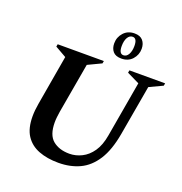

<svg xmlns="http://www.w3.org/2000/svg" viewBox="-154 -1014 1096 1157"><g transform="rotate(20 394.0 -435.0)"><path d="M346 10Q274 10 219.5 -11Q165 -32 135 -78Q105 -124 105 -201Q105 -220 107 -240.5Q109 -261 113 -284L168 -603L96 -644L99 -660H395L392 -644L306 -603L250 -283Q247 -264 245 -246Q243 -228 243 -212Q243 -131 283.5 -97.5Q324 -64 390 -64Q430 -64 468.5 -83Q507 -102 535 -142.5Q563 -183 574 -248L636 -605L556 -644L559 -660H788L785 -644L700 -604L644 -284Q625 -175 583.5 -110.5Q542 -46 482 -18Q422 10 346 10ZM488 -710Q451 -710 434 -730Q417 -750 417 -782Q417 -822 443.5 -851Q470 -880 513 -880Q549 -880 566.5 -859.5Q584 -839 584 -807Q584 -768 558 -739Q532 -710 488 -710ZM493 -733Q513 -733 525 -754Q537 -775 537 -808Q537 -857 509 -857Q489 -857 477 -836.5Q465 -816 465 -782Q465 -733 493 -733Z"/></g></svg>

Font: Spectral
Style: Bold Italic
Weight: 700
Italic angle: -10°
Designer: Jean-Baptiste Levee
Foundry: Production Type
Version: Version 2.001